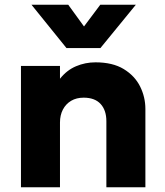

<svg xmlns="http://www.w3.org/2000/svg" viewBox="-20 -787 694 807"><path d="M68.1 0V-510H232.1V-456Q260.6 -492 299.4 -508.5Q338.2 -525 381.4 -525Q453.5 -525 499.9 -496.8Q546.4 -468.5 568.8 -423.7Q591.1 -378.9 591.1 -329V0H427.1V-277.5Q427.1 -323.6 402.8 -350.1Q378.5 -376.5 331.6 -376.5Q301.4 -376.5 279.1 -363.4Q256.8 -350.2 244.4 -326.6Q232.1 -303 232.1 -272.2V0ZM259.4 -585 112.4 -767H266.9L333.1 -675.8L401.4 -767H550.9L402.1 -585Z"/></svg>

Font: Geologica Thin
Style: Regular
Weight: 100
Version: Version 1.010;gftools[0.9.28]